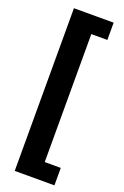

<svg xmlns="http://www.w3.org/2000/svg" viewBox="-182 -803 695 1076"><g transform="rotate(20 166.0 -265.0)"><path d="M201.2 116.2H296.9V220.2H60.1V-750H296.9V-647H201.2Z"/></g></svg>

Font: Glacial Indifference
Style: Bold
Weight: 700
Version: Version 1.001